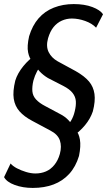

<svg xmlns="http://www.w3.org/2000/svg" viewBox="-27 -734 526 943"><path d="M134 189Q85 189 45.5 174.5Q6 160 -7 136L25 69Q36 82 56 92.5Q76 103 100.5 110.5Q125 118 147 118Q175 118 198.5 108Q222 98 240 76Q258 54 267 22Q277 -15 267 -44.5Q257 -74 220 -93L132 -140Q92 -161 69 -187Q46 -213 40.5 -249Q35 -285 48 -338Q59 -374 87.5 -409Q116 -444 153 -468L133 -430Q117 -447 111 -477Q105 -507 116 -556Q132 -609 162.5 -644Q193 -679 237.5 -696.5Q282 -714 335 -714Q388 -714 426.5 -699.5Q465 -685 479 -664L445 -598Q425 -619 391.5 -631Q358 -643 326 -643Q300 -643 276.5 -632.5Q253 -622 236 -601Q219 -580 209 -546Q198 -506 212 -478Q226 -450 256 -433L346 -384Q388 -360 410 -334Q432 -308 437 -272.5Q442 -237 429 -187Q417 -151 390.5 -119Q364 -87 326 -61L345 -95Q360 -80 365.5 -48.5Q371 -17 361 32Q345 85 313 120Q281 155 236 172Q191 189 134 189ZM137 -338Q130 -308 132 -285.5Q134 -263 150 -245.5Q166 -228 195 -213L268 -174Q292 -162 309.5 -143.5Q327 -125 333 -107L293 -103Q309 -120 321.5 -140.5Q334 -161 340 -187Q347 -215 345.5 -237Q344 -259 329.5 -277.5Q315 -296 284 -312L208 -351Q185 -365 167.5 -383.5Q150 -402 142 -418L182 -420Q166 -404 155 -383.5Q144 -363 137 -338Z"/></svg>

Font: Nunito Sans 7pt Condensed SemiBold
Style: Italic
Weight: 600
Width: 3
Italic angle: -9°
Designer: Vernon Adams
Foundry: Vernon Adams
Version: Version 3.101;gftools[0.9.27]